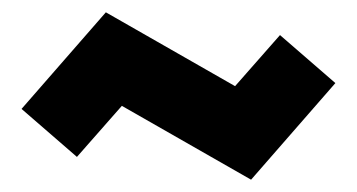

<svg xmlns="http://www.w3.org/2000/svg" viewBox="-20 -396 580 312"><path d="M152 -376 362 -256 435 -339 525 -261 388 -104 178 -224 105 -141 15 -219Z"/></svg>

Font: SOV_raksil
Style: Book
Weight: 400
Version: Version 1.00